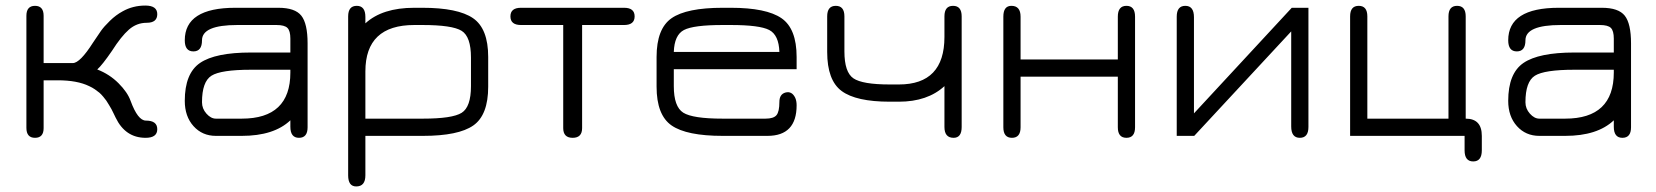

<svg xmlns="http://www.w3.org/2000/svg" viewBox="-20 -489 5961 691"><path d="M137 -432V-262H242Q268 -262 315 -336Q333 -363 343.5 -378Q354 -393 375.5 -414Q397 -435 421 -448Q458 -469 503 -469Q546 -469 546 -438Q546 -407 508 -407Q472 -407 444 -382.5Q416 -358 383 -306Q348 -255 330 -239Q374 -222 406.5 -189.5Q439 -157 450 -126Q476 -55 505 -55Q546 -55 546 -24Q546 7 504 7Q431 7 396 -66Q395 -68 389 -80.5Q383 -93 381 -96.5Q379 -100 372.5 -111Q366 -122 362.5 -127Q359 -132 351.5 -141Q344 -150 337.5 -155.5Q331 -161 321.5 -167.5Q312 -174 301 -179Q258 -200 188 -200H137V-28Q137 7 106 7Q75 7 75 -29V-432Q75 -468 106 -468Q137 -468 137 -432Z M883 -300H1025V-350Q1025 -378 1014.5 -388.5Q1004 -399 975 -399H834Q707 -399 707 -344Q707 -304 676 -304Q645 -304 645 -344Q645 -461 827 -461H982Q1042 -461 1064.5 -432.5Q1087 -404 1087 -333V-31Q1087 7 1056 7Q1025 7 1025 -33V-56Q966 0 850 0H757Q708 0 676.5 -35Q645 -70 645 -126Q645 -225 700 -262.5Q755 -300 883 -300ZM1025 -238H883Q775 -238 741 -216.5Q707 -195 707 -121Q707 -98 723 -80Q739 -62 757 -62H850Q1025 -62 1025 -228Z M1737 -284V-177Q1737 -75 1683.5 -37.5Q1630 0 1502 0H1295V142Q1295 182 1262 182Q1233 182 1233 142V-430Q1233 -468 1264 -468Q1295 -468 1295 -428V-405Q1356 -461 1471 -461H1500Q1628 -461 1682.5 -423.5Q1737 -386 1737 -284ZM1675 -179V-282Q1675 -357 1641.5 -378Q1608 -399 1500 -399H1471Q1295 -399 1295 -232V-62H1502Q1608 -62 1641.5 -83Q1675 -104 1675 -179Z M1855 -461H2226Q2264 -461 2264 -430Q2264 -399 2226 -399H2075V-28Q2075 7 2041 7Q2007 7 2007 -28V-399H1855Q1817 -399 1817 -430Q1817 -461 1855 -461Z M2847 -284V-240H2405V-179Q2405 -105 2439 -83.5Q2473 -62 2581 -62H2735Q2764 -62 2774.5 -74.5Q2785 -87 2785 -122Q2785 -150 2807 -156Q2830 -162 2842 -137Q2847 -126 2847 -110Q2847 0 2742 0H2581Q2451 0 2397 -37.5Q2343 -75 2343 -177V-284Q2343 -386 2397 -423.5Q2451 -461 2581 -461H2610Q2738 -461 2792.5 -423.5Q2847 -386 2847 -284ZM2610 -399H2581Q2476 -399 2441.5 -381Q2407 -363 2405 -302H2785Q2783 -363 2748.5 -381Q2714 -399 2610 -399Z M3182 -185H3215Q3379 -185 3379 -356V-430Q3379 -468 3410 -468Q3441 -468 3441 -430V-32Q3441 7 3412 7Q3379 7 3379 -32V-179Q3318 -123 3215 -123H3182Q3061 -123 3009 -161.5Q2957 -200 2957 -302V-430Q2957 -468 2988 -468Q3019 -468 3019 -430V-304Q3019 -229 3051.5 -207Q3084 -185 3182 -185Z M3653 -213V-31Q3653 7 3622 7Q3591 7 3591 -31V-429Q3591 -468 3620 -468Q3653 -468 3653 -429V-275H4003V-429Q4003 -468 4034 -468Q4065 -468 4065 -429V-31Q4065 7 4034 7Q4003 7 4003 -31V-213Z M4629 -461H4689V-32Q4689 7 4658 7Q4627 7 4627 -34V-376L4278 0H4215V-429Q4215 -468 4246 -468Q4277 -468 4277 -427V-81Z M5313 0V52Q5313 92 5282 92Q5251 92 5251 52V0H4839V-430Q4839 -468 4870 -468Q4901 -468 4901 -430V-62H5193V-430Q5193 -468 5224 -468Q5255 -468 5255 -430V-62Q5313 -62 5313 0Z M5646 -300H5788V-350Q5788 -378 5777.5 -388.5Q5767 -399 5738 -399H5597Q5470 -399 5470 -344Q5470 -304 5439 -304Q5408 -304 5408 -344Q5408 -461 5590 -461H5745Q5805 -461 5827.5 -432.5Q5850 -404 5850 -333V-31Q5850 7 5819 7Q5788 7 5788 -33V-56Q5729 0 5613 0H5520Q5471 0 5439.5 -35Q5408 -70 5408 -126Q5408 -225 5463 -262.5Q5518 -300 5646 -300ZM5788 -238H5646Q5538 -238 5504 -216.5Q5470 -195 5470 -121Q5470 -98 5486 -80Q5502 -62 5520 -62H5613Q5788 -62 5788 -228Z"/></svg>

Font: Jura Medium
Style: Regular
Weight: 500
Designer: Daniel Johnson, Alexei Vanyashin
Foundry: Daniel Johnson
Version: Version 5.103